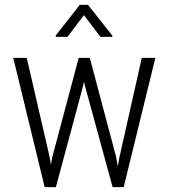

<svg xmlns="http://www.w3.org/2000/svg" viewBox="-20 -765 692 785"><path d="M183.6 -120.1 188 -90.8 193.8 -122.6 301.8 -528.3H347.2L454.1 -126L461.9 -84.5L468.3 -121.6L559.6 -528.3H615.2L485.8 0H440.4L325.7 -419.9L323.2 -432.6L321.3 -419.4L208.5 0H162.6L34.2 -528.3H89.4ZM439.5 -619.1V-614.3H390.6L323.2 -703.1L255.9 -614.3H208V-620.1L306.2 -745.1H339.8Z"/></svg>

Font: Roboto Condensed Light
Style: Regular
Weight: 300
Designer: Google
Version: Version 2.134; 2016